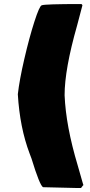

<svg xmlns="http://www.w3.org/2000/svg" viewBox="-20 -768 446 952"><path d="M393.1 149.4 381.8 164.1H357.4Q357.4 164.1 193.4 160.2Q176.8 150.9 136.2 18.1L127 -6.3Q78.1 -135.3 68.4 -300.8Q76.2 -370.6 100.6 -475.8Q125 -581.1 150.4 -660.2Q175.8 -739.3 187 -741.7Q199.7 -748 383.8 -748Q387.7 -745.1 388.7 -741.7L362.3 -641.6Q300.3 -423.8 300.3 -295.9Q306.6 -143.6 365.2 51.8ZM393.1 149.4 395 146.5 393.6 151.4Z"/></svg>

Font: Bowlby One
Style: Regular
Weight: 400
Designer: vernon adams
Foundry: vernon adams
Version: Version 1.001